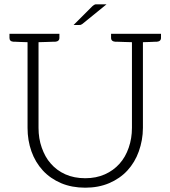

<svg xmlns="http://www.w3.org/2000/svg" viewBox="-20 -864 791 892"><path d="M644 -707H593H496V-688C496 -677 503 -671 516 -670H528C535 -670 545 -669 557 -669C569 -669 581 -668 593 -668V-270C593 -237 588 -207 578 -178C568 -149 554 -124 535 -103C516 -82 494 -66 467 -54C440 -42 410 -36 376 -36C342 -36 311 -42 284 -54C257 -66 234 -83 216 -104C197 -125 184 -150 174 -178C164 -206 159 -237 159 -270V-668C171 -668 183 -669 195 -669C207 -669 217 -670 224 -670H236C249 -671 256 -677 256 -688V-707H159H108H24V-688C24 -677 30 -671 43 -670H53C58 -670 65 -669 75 -669C85 -669 96 -668 108 -668V-270C108 -231 114 -195 126 -161C138 -127 156 -97 179 -72C202 -47 231 -27 264 -13C297 1 335 8 376 8C417 8 454 1 487 -13C520 -27 549 -47 572 -72C595 -97 613 -127 625 -161C637 -195 644 -231 644 -270V-668C656 -668 666 -669 676 -669C686 -669 694 -670 699 -670H708C721 -671 728 -677 728 -688V-707ZM475 -844H433C426 -844 421 -844 419 -842C416 -841 413 -838 409 -835L322 -748H348C352 -748 354 -748 356 -749C358 -750 360 -751 363 -753Z"/></svg>

Font: SVN-Aleo
Style: Light
Weight: 300
Designer: Alessio Laiso
Version: Version 1.2.2